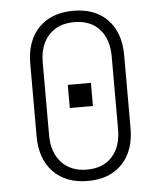

<svg xmlns="http://www.w3.org/2000/svg" viewBox="-53 -786 706 843"><g transform="rotate(-5 300.0 -365.0)"><path d="M301 10Q204 10 148.5 -47.5Q93 -105 93 -205V-525Q93 -625 148.5 -682.5Q204 -740 301 -740Q397 -740 452 -683Q507 -626 507 -525V-205Q507 -105 452 -47.5Q397 10 301 10ZM301 -40Q372 -40 412 -84Q452 -128 452 -205V-525Q452 -602 412 -646Q372 -690 301 -690Q230 -690 189 -646Q148 -602 148 -525V-205Q148 -129 189 -84.5Q230 -40 301 -40ZM249 -418H351V-316H249Z"/></g></svg>

Font: Tiny Thin
Style: Regular
Weight: 100
Monospace: yes
Designer: Philipp Nurullin, Konstantin Bulenkov
Foundry: JetBrains
Version: Version 2.251; ttfautohint (v1.8.4.7-5d5b)